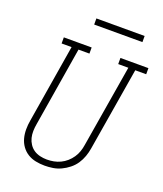

<svg xmlns="http://www.w3.org/2000/svg" viewBox="-163 -1009 950 1122"><g transform="rotate(20 312.5 -448.0)"><path d="M249 8Q221 8 193.5 2.5Q166 -3 143.5 -17Q121 -31 105.5 -52.5Q90 -74 83 -100Q76 -126 76 -154.5Q76 -183 81 -211L161 -697H99V-735H272V-697H204L123 -204Q119 -182 118.5 -160Q118 -138 123 -118Q128 -98 139.5 -80.5Q151 -63 168 -51.5Q185 -40 206.5 -35Q228 -30 249 -30Q271 -30 292 -34Q313 -38 333 -47.5Q353 -57 370 -72Q387 -87 399.5 -105.5Q412 -124 419 -144.5Q426 -165 429 -186L514 -697H451V-735H625V-697H557L471 -179Q467 -154 458 -128.5Q449 -103 434 -80.5Q419 -58 397 -40.5Q375 -23 350.5 -11.5Q326 0 300 4Q274 8 249 8ZM540 -866H240V-904H540Z"/></g></svg>

Font: Iosevka Curly Slab XLtExObl
Style: Regular
Weight: 200
Width: 7
Italic angle: -9°
Monospace: yes
Designer: Belleve Invis
Foundry: Belleve Invis
Version: Version 11.0.0; ttfautohint (v1.8.3)